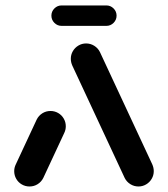

<svg xmlns="http://www.w3.org/2000/svg" viewBox="-20 -676 609 696"><path d="M87 0Q71.9 0 59.1 -7.4Q46.3 -14.8 38.9 -27.6Q31.5 -40.4 31.5 -55.6Q31.5 -68.5 37.4 -80.4L113 -242.6Q120 -256.7 133.3 -265.2Q146.7 -273.7 163 -273.7Q178.1 -273.7 190.9 -266.3Q203.7 -258.9 211.1 -246.1Q218.5 -233.3 218.5 -218.1Q218.5 -205.2 212.6 -193.3L137 -31.1Q130 -17 116.7 -8.5Q103.3 0 87 0ZM537.4 -55.6Q537.4 -40.7 530 -28Q522.6 -15.2 509.8 -7.6Q497 0 481.9 0Q465.9 0 452.4 -8.5Q438.9 -17 431.9 -31.1L242.2 -438.1Q236.7 -450.4 236.7 -463Q236.7 -477.8 244.1 -490.6Q251.5 -503.3 264.3 -510.9Q277 -518.5 292.2 -518.5Q308.1 -518.5 321.7 -510Q335.2 -501.5 342.2 -487.4L531.9 -80.4Q537.4 -68.1 537.4 -55.6ZM166.3 -619.3Q166.3 -634.4 177.2 -645.4Q188.1 -656.3 203.3 -656.3H365.6Q380.7 -656.3 391.7 -645.4Q402.6 -634.4 402.6 -619.3Q402.6 -604.1 391.7 -593.1Q380.7 -582.2 365.6 -582.2H203.3Q188.1 -582.2 177.2 -593.1Q166.3 -604.1 166.3 -619.3Z"/></svg>

Font: 26F Galaxy Sans Black
Style: Regular
Weight: 900
Designer: C₂₉H₂₅N₃O₅
Version: Version 1.100